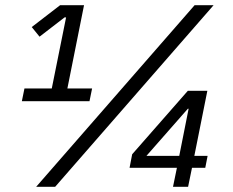

<svg xmlns="http://www.w3.org/2000/svg" viewBox="-20 -718 894 738"><path d="M324 -329H64L74 -378H179L234 -651H228L132 -577L102 -614L211 -698H303L239 -378H334ZM119 0 728 -698H801L192 0ZM703 0H645L660 -73H478L488 -125L702 -369H777L727 -119H778L769 -73H718ZM669 -119 705 -300H702L543 -119Z"/></svg>

Font: IBM Plex Sans
Style: Italic
Weight: 400
Italic angle: -11.31°
Designer: Mike Abbink, Paul van der Laan, Pieter van Rosmalen
Foundry: Bold Monday
Version: Version 3.201